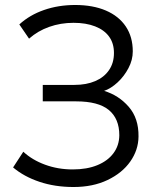

<svg xmlns="http://www.w3.org/2000/svg" viewBox="-20 -735 636 770"><path d="M275 15Q200.5 15 138.5 -5.8Q76.5 -26.5 32.5 -63.5L73.5 -126.5Q109 -93.5 160.8 -74.5Q212.5 -55.5 271.5 -55.5Q329 -55.5 370.8 -72.8Q412.5 -90 435.2 -120.8Q458 -151.5 458.5 -192.5Q458.5 -259 416.5 -293.8Q374.5 -328.5 285 -328.5H151.5V-394.5H278.5Q326.5 -394.5 362 -409.8Q397.5 -425 417.2 -453.8Q437 -482.5 437 -522.5Q437 -561.5 417.5 -588.2Q398 -615 361.5 -629.2Q325 -643.5 275 -643.5Q223 -643.5 177.2 -627.2Q131.5 -611 96.5 -580L57.5 -637Q99 -675 156.8 -695Q214.5 -715 281.5 -715Q352.5 -715 404.5 -692.8Q456.5 -670.5 484.5 -628.8Q512.5 -587 512.5 -529Q512.5 -494.5 495.2 -461.8Q478 -429 451.5 -404.5Q425 -380 397.5 -370.5Q456 -353 496.2 -306.8Q536.5 -260.5 535.5 -187.5Q535 -133.5 502.5 -87.2Q470 -41 411.2 -13Q352.5 15 275 15Z"/></svg>

Font: Geologica Roman ExtraLight
Style: Regular
Weight: 250
Designer: Sindre Bremnes, Frode Helland
Foundry: Monokrom Skriftforlag AS
Version: Version 1.010;gftools[0.9.28]